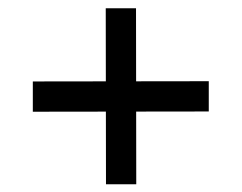

<svg xmlns="http://www.w3.org/2000/svg" viewBox="-20 -602 598 475"><path d="M496.5 -326.2 61.2 -325.6V-400.5L496.5 -401.1ZM242.2 -146.2 241.6 -581.5H316.5L317.1 -146.2Z"/></svg>

Font: Public Sans VF
Style: Regular
Weight: 400
Designer: Pablo Impallari, Rodrigo Fuenzalida (Modified by Dan O. Williams and USWDS)
Version: Version 1.003